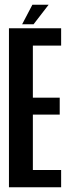

<svg xmlns="http://www.w3.org/2000/svg" viewBox="-20 -795 300 815"><path d="M18 0H239.5V-73.5H119.5V-308.5H233.5V-380.5H119.5V-601.5H239.5V-675H18ZM74 -692H122.5L186.5 -775H117.5Z"/></svg>

Font: Anybody ExtraCondensed Medium
Style: Regular
Weight: 500
Width: 2
Version: Version 1.113;gftools[0.9.25]